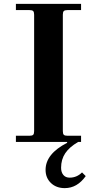

<svg xmlns="http://www.w3.org/2000/svg" viewBox="-20 -732 480 990"><path d="M62 0V-32H132Q146 -32 151 -37Q156 -42 156 -56V-656Q156 -670 151 -675Q146 -680 132 -680H62V-712H398V-680H328Q314 -680 309 -675Q304 -670 304 -656V-56Q304 -42 309 -37Q314 -32 328 -32H398V0H383Q338 26 316.5 58Q295 90 295 133Q295 156 306.5 170Q318 184 339 184Q376 184 403 157L422 176Q378 238 314 238Q270 238 242.5 211.5Q215 185 215 144Q215 61 327 4L325 0Z"/></svg>

Font: Old Standard TT
Style: Bold
Weight: 700
Designer: Alexey Kryukov <alexios@thessalonica.org.ru>
Version: Version 2.2